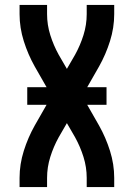

<svg xmlns="http://www.w3.org/2000/svg" viewBox="-20 -755 540 775"><path d="M59 0V-37Q59 -92 76 -146Q93 -200 120 -248L168 -332H90V-403H168L120 -487Q93 -535 76 -589Q59 -643 59 -698V-735H170V-698Q170 -655 183 -613.5Q196 -572 217 -534L250 -477L283 -534Q304 -572 317 -613.5Q330 -655 330 -698V-735H441V-698Q441 -643 424 -589Q407 -535 380 -487L332 -403H410V-332H332L380 -248Q407 -200 424 -146Q441 -92 441 -37V0H330V-37Q330 -80 317 -121.5Q304 -163 283 -201L250 -258L217 -201Q196 -163 183 -121.5Q170 -80 170 -37V0Z"/></svg>

Font: Iosevka Curly
Style: Bold
Weight: 700
Monospace: yes
Designer: Belleve Invis
Foundry: Belleve Invis
Version: Version 22.1.2; ttfautohint (v1.8.4)